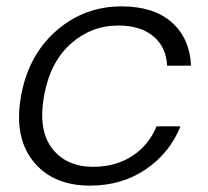

<svg xmlns="http://www.w3.org/2000/svg" viewBox="-20 -574 653 602"><path d="M361 -554Q462 -554 518.5 -504Q575 -454 579 -368H504Q501 -427 460.5 -460.5Q420 -494 351 -494Q266 -494 201.5 -436.5Q137 -379 118 -273Q99 -166 143.5 -108.5Q188 -51 272 -51Q342 -51 394 -84.5Q446 -118 471 -178H546Q512 -94 437 -43Q362 8 262 8Q145 8 84 -68.5Q23 -145 46 -273Q69 -401 156.5 -477.5Q244 -554 361 -554Z"/></svg>

Font: Poppins Light
Style: Italic
Weight: 300
Italic angle: -10°
Designer: Ninad Kale (Devanagari), Jonny Pinhorn (Latin)
Foundry: Indian Type Foundry
Version: Version 3.200;PS 1.000;hotconv 16.6.54;makeotf.lib2.5.65590